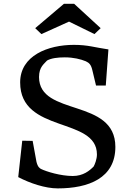

<svg xmlns="http://www.w3.org/2000/svg" viewBox="-20 -997 691 1028"><path d="M77.6 -48.8C139.6 -16.1 222.2 11.7 289.1 11.7C454.6 11.7 597.7 -43.5 597.7 -210.4C597.7 -474.1 189 -371.1 189 -584.5C189 -639.6 217.3 -655.3 231.9 -672.9C254.4 -685.5 288.1 -689.9 326.7 -689.9C373.5 -689.9 412.1 -680.2 439.5 -668.9C458 -660.2 467.8 -650.4 474.6 -620.6L494.1 -539.1H546.4L560.5 -732.4C485.8 -743.2 451.2 -756.8 375.5 -756.8C237.3 -756.8 87.9 -699.7 87.9 -555.7C87.9 -280.8 499 -373 499 -169.9C499 -145 487.8 -116.7 481.4 -105.5C460 -83.5 425.8 -54.7 369.6 -54.7C305.2 -54.7 228 -78.1 198.7 -92.8C192.4 -97.2 182.6 -101.6 175.3 -130.4L154.8 -242.7L99.1 -243.7ZM201.7 -814.5 349.6 -881.3 485.8 -814.5 519 -846.2 377 -976.6H322.3L168.5 -846.2Z"/></svg>

Font: Donegal One
Style: Regular
Weight: 400
Designer: Gary Lonergan
Foundry: Sorkin Type Co.
Version: Version 1.004